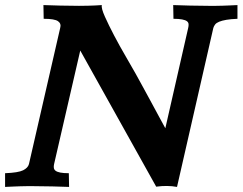

<svg xmlns="http://www.w3.org/2000/svg" viewBox="-50 -733 955 756"><path d="M121 -713Q151 -712 187 -711Q223 -710 261 -710Q272 -710 297 -710.5Q322 -711 351 -713Q348 -701 363 -667.5Q378 -634 399.5 -593Q421 -552 445 -511Q469 -470 484 -443Q493 -427 509 -397.5Q525 -368 542.5 -336Q560 -304 576 -274Q592 -244 601 -228L691 -623Q693 -631 692.5 -638Q692 -645 686 -649.5Q680 -654 667 -656.5Q654 -659 633 -659L632 -713Q662 -712 698 -711Q734 -710 772 -710Q788 -710 800.5 -710Q813 -710 825.5 -710.5Q838 -711 852 -711.5Q866 -712 885 -713V-659Q859 -658 841.5 -655Q824 -652 813 -647.5Q802 -643 797 -636.5Q792 -630 790 -623L647 3Q609 -4 565 2L266 -534L163 -87Q161 -79 162 -72Q163 -65 169 -60.5Q175 -56 187.5 -53.5Q200 -51 221 -51L222 3Q192 2 156.5 1Q121 0 83 0Q67 0 54.5 0Q42 0 29.5 0.5Q17 1 3 1.5Q-11 2 -30 3V-51Q22 -53 41 -62.5Q60 -72 64 -87L187 -623Q192 -640 178.5 -649.5Q165 -659 122 -659L121 -713Z"/></svg>

Font: Lusitana
Style: Bold Italic
Weight: 700
Designer: Ana Paula Megda
Foundry: Ana Paula Megda
Version: Version 1.000; ttfautohint (v1.1) -l 8 -r 50 -G 200 -x 14 -D